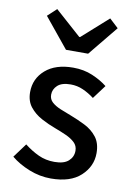

<svg xmlns="http://www.w3.org/2000/svg" viewBox="-86 -804 598 871"><g transform="rotate(10 213.0 -369.0)"><path d="M210 12Q159 12 110 -7.5Q61 -27 26 -56L74 -121Q106 -96 139.5 -80.5Q173 -65 213 -65Q257 -65 278 -84Q299 -103 299 -131Q299 -154 283 -169Q267 -184 242.5 -195Q218 -206 191 -216Q158 -228 125.5 -245.5Q93 -263 71.5 -290Q50 -317 50 -358Q50 -420 96.5 -460.5Q143 -501 224 -501Q273 -501 313 -484Q353 -467 382 -444L335 -381Q310 -400 283 -412Q256 -424 226 -424Q185 -424 165.5 -406Q146 -388 146 -363Q146 -342 161 -328.5Q176 -315 200 -305Q224 -295 251 -285Q285 -272 318 -255.5Q351 -239 373 -211Q395 -183 395 -137Q395 -76 347.5 -32Q300 12 210 12ZM177 -575 65 -712 106 -750 226 -643H230L350 -750L391 -712L279 -575Z"/></g></svg>

Font: Assistant SemiBold
Style: Regular
Weight: 600
Designer: Hebrew By Ben Nathan, Latin by Paul Hunt
Version: Version 3.000